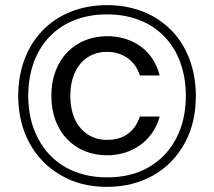

<svg xmlns="http://www.w3.org/2000/svg" viewBox="-20 -724 834 748"><path d="M397 4C534 4 642 -60 700 -167C729 -220 743 -281 743 -350C743 -560 604 -704 397 -704C190 -704 51 -560 51 -350C51 -213 112 -102 216 -42C268 -11 328 4 397 4ZM397 -33C272 -33 178 -89 128 -185C103 -233 90 -288 90 -350C90 -542 209 -668 397 -668C585 -668 704 -542 704 -350C704 -226 652 -126 560 -73C514 -46 460 -33 397 -33ZM397 -119C496 -119 577 -177 602 -270H525C504 -209 461 -179 396 -179C319 -179 254 -237 254 -350C254 -465 319 -522 396 -522C456 -522 506 -490 525 -430H602C577 -529 496 -583 397 -583C274 -583 180 -494 180 -351C180 -207 274 -119 397 -119Z"/></svg>

Font: Rootstock Sans Body
Style: Regular
Weight: 400
Designer: Colophon Foundry, Jonny Pinhorn
Foundry: Colophon Foundry
Version: Version 1.200;FEAKit 1.0